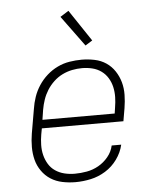

<svg xmlns="http://www.w3.org/2000/svg" viewBox="-54 -808 708 863"><g transform="rotate(-5 300.0 -377.0)"><path d="M252 8Q222 8 193 2Q164 -4 140.5 -19Q117 -34 100.5 -57.5Q84 -81 77 -108.5Q70 -136 70 -166Q70 -196 75 -226L94 -336Q98 -363 107 -389.5Q116 -416 132 -440.5Q148 -465 170 -484.5Q192 -504 218 -516.5Q244 -529 272 -533.5Q300 -538 327 -538Q356 -538 385 -532Q414 -526 437 -510.5Q460 -495 475.5 -471.5Q491 -448 498.5 -421Q506 -394 505.5 -364Q505 -334 500 -304L490 -246H122L117 -219Q113 -196 112.5 -172Q112 -148 117.5 -126Q123 -104 134.5 -85Q146 -66 164.5 -53.5Q183 -41 205.5 -35.5Q228 -30 252 -30Q279 -30 306.5 -35Q334 -40 359 -54Q384 -68 403 -91Q422 -114 428 -142H471Q463 -107 441 -76.5Q419 -46 387.5 -26.5Q356 -7 321 0.5Q286 8 252 8ZM454 -284 458 -311Q462 -334 462.5 -357.5Q463 -381 458 -403Q453 -425 441.5 -444Q430 -463 412 -476Q394 -489 371.5 -494.5Q349 -500 326 -500Q303 -500 280.5 -495.5Q258 -491 236.5 -480.5Q215 -470 197 -453Q179 -436 166.5 -416Q154 -396 146.5 -374Q139 -352 135 -329L128 -284ZM350 -600 249 -738 287 -762 382 -620Z"/></g></svg>

Font: Iosevka Slab XLtExObl
Style: Regular
Weight: 200
Width: 7
Italic angle: -9°
Monospace: yes
Designer: Belleve Invis
Foundry: Belleve Invis
Version: Version 11.1.1; ttfautohint (v1.8.3)